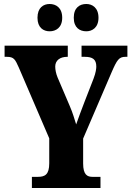

<svg xmlns="http://www.w3.org/2000/svg" viewBox="-20 -943 660 963"><path d="M413 -786C442 -786 474 -804 474 -854C474 -905 442 -923 413 -923C380 -923 350 -905 350 -854C350 -804 380 -786 413 -786ZM229 -786C260 -786 292 -804 292 -854C292 -905 260 -923 229 -923C198 -923 168 -905 168 -854C168 -804 198 -786 229 -786ZM140 0H484V-56H444C418 -56 397 -66 397 -123V-248L540 -581C567 -643 577 -658 609 -658H619V-714H389V-658H405C445 -658 463 -645 463 -609C463 -600 461 -579 449 -548L405 -435C389 -392 373 -352 362 -319C352 -350 346 -374 330 -411L269 -554C261 -573 257 -594 257 -609C257 -640 281 -658 317 -658H320V-714H3V-658H14C50 -658 56 -645 74 -605L227 -249V-124C227 -67 205 -56 170 -56H140Z"/></svg>

Font: Noto Serif Georgian ExtraCondensed Black
Style: Regular
Weight: 900
Width: 2
Designer: Monotype Design Team, Akaki Razmadze
Foundry: Google LLC
Version: Version 2.003